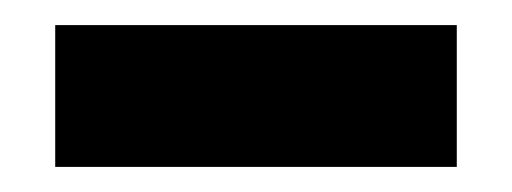

<svg xmlns="http://www.w3.org/2000/svg" viewBox="-20 -313 408 153"><path d="M344 -293V-180H24V-293Z"/></svg>

Font: BioRhyme SemiExpanded
Style: Bold
Weight: 700
Width: 6
Designer: Aoife Mooney
Foundry: Aoife Mooney Type
Version: Version 1.600;gftools[0.9.33]